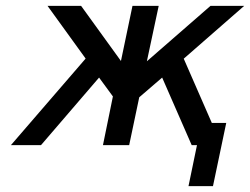

<svg xmlns="http://www.w3.org/2000/svg" viewBox="-20 -492 848 651"><path d="M17.1 0 270 -293V-293.9L141.1 -472.2H254.9L390.1 -285.2L429.2 -472.2H518.1L478 -284.2L693.8 -472.2H808.1L603 -293L698.2 -75.2H747.1L702.1 139.2H619.1L647.9 0H629.9L529.8 -229L452.1 -162.1L418 0H329.1L362.8 -165L315.9 -229L119.1 0Z"/></svg>

Font: CMU Bright
Style: SemiBoldOblique
Weight: 600
Italic angle: -12°
Version: Version 0.7.0